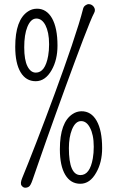

<svg xmlns="http://www.w3.org/2000/svg" viewBox="-20 -875 577 905"><path d="M304.7 -176.8Q304.7 -49.8 359.4 -49.8Q403.8 -49.8 417.5 -128.4Q421.9 -153.3 421.9 -183.1Q421.9 -212.9 417.2 -235.1Q412.6 -257.3 404.3 -272.5Q388.2 -304.2 362.3 -304.2Q335.4 -304.2 319.3 -264.6Q304.7 -228.5 304.7 -176.8ZM363.3 -350.6Q409.7 -351.1 435.5 -305.7Q461.4 -260.3 461.4 -176.8Q461.4 -109.9 433.6 -61.5Q404.3 -8.8 358.6 -8.8Q313 -8.8 287.6 -51Q262.2 -93.3 262.2 -171.4Q262.2 -299.3 322.8 -337.9Q341.3 -350.1 363.3 -350.6ZM318.4 -660.2Q356.4 -772.9 371.1 -831.5Q373.5 -843.3 382.1 -849.4Q390.6 -855.5 398.2 -855.5Q405.8 -855.5 412.1 -851.8Q418.5 -848.1 422.4 -842.3Q431.6 -828.6 423.8 -814.2Q416 -799.8 402.8 -767.3Q389.6 -734.9 371.8 -688.5Q354 -642.1 332.8 -584.7Q311.5 -527.3 288.8 -465.1Q266.1 -402.8 243.2 -339.1Q220.2 -275.4 199.2 -215.8Q178.2 -156.2 160.2 -104.2Q142.1 -52.2 133.3 -26.6Q124.5 -1 116.7 4.4Q108.9 9.8 98.9 9.8Q88.9 9.8 81.5 -0.5Q74.2 -10.7 84.7 -36.1Q95.2 -61.5 113.3 -106.9Q131.3 -152.3 151.9 -205.3Q172.4 -258.3 194.3 -316.4Q216.3 -374.5 238 -433.6Q259.8 -492.7 280.3 -550.5Q300.8 -608.4 318.4 -660.2ZM148.9 -532.7Q192.9 -532.7 207 -611.8Q211.4 -636.7 211.4 -666.3Q211.4 -695.8 206.8 -718.3Q202.1 -740.7 194.3 -755.9Q177.7 -787.6 151.4 -787.6Q125 -787.6 108.9 -748Q94.2 -711.9 94.2 -652.1Q94.2 -592.3 109.4 -562.5Q124.5 -532.7 148.9 -532.7ZM112.3 -821.3Q130.4 -833.5 153.1 -834Q175.8 -834.5 194.1 -823Q212.4 -811.5 225.1 -789.1Q251 -743.2 251 -660.2Q251 -593.3 223.6 -544.9Q193.8 -492.2 148.2 -492.2Q102.5 -492.2 77.1 -534.4Q51.8 -576.7 51.8 -654.3Q51.8 -782.2 112.3 -821.3Z"/></svg>

Font: Pompiere 
Style: Regular
Weight: 400
Designer: Karolina Lach
Foundry: Sorkin Type Co.
Version: Version 1.002